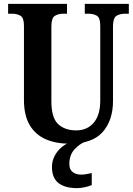

<svg xmlns="http://www.w3.org/2000/svg" viewBox="-20 -734 687 994"><path d="M341 10Q270 10 217 -13Q164 -36 134 -86Q104 -136 104 -217V-601Q104 -642 86 -652.5Q68 -663 42 -663H22V-714H327V-663H308Q282 -663 264 -652Q246 -641 246 -597V-210Q246 -125 280.5 -92Q315 -59 375 -59Q431 -59 465 -98.5Q499 -138 499 -213V-601Q499 -642 481.5 -652.5Q464 -663 438 -663H419V-714H647V-663H627Q601 -663 583 -652Q565 -641 565 -597V-211Q565 -111 511.5 -50.5Q458 10 341 10ZM380 240Q316 240 282.5 213.5Q249 187 249 130Q249 99 263.5 72Q278 45 301.5 26Q325 7 352 0H421Q393 10 366 39Q339 68 339 115Q339 144 356.5 157Q374 170 400 170Q421 170 455 162V224Q441 231 417.5 235.5Q394 240 380 240Z"/></svg>

Font: Noto Serif Lao Condensed
Style: Bold
Weight: 700
Width: 3
Designer: Monotype Design Team
Foundry: Monotype Imaging Inc.
Version: Version 2.003; ttfautohint (v1.8.4.7-5d5b)